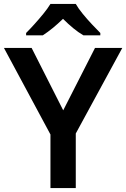

<svg xmlns="http://www.w3.org/2000/svg" viewBox="-20 -958 643 978"><path d="M302 -396 464 -714H603L366 -278V0H237V-273L0 -714H141ZM366 -938Q379 -915 401.5 -887.5Q424 -860 448.5 -834Q473 -808 491 -790V-778H405Q379 -793 353 -814.5Q327 -836 301 -862Q274 -836 249 -815.5Q224 -795 198 -778H113V-790Q132 -809 155.5 -835Q179 -861 201 -888Q223 -915 237 -938Z"/></svg>

Font: Noto Sans Canadian Aboriginal SemiBold
Style: Regular
Weight: 600
Designer: Monotype Design Team, Typotheque's Kevin King
Foundry: Monotype Imaging Inc.
Version: Version 2.004; ttfautohint (v1.8.4.7-5d5b)